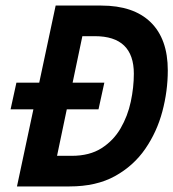

<svg xmlns="http://www.w3.org/2000/svg" viewBox="-20 -670 623 690"><path d="M41 0 100 -277H18L39 -373H121L180 -650H344Q460 -650 521.5 -590Q583 -530 583 -417Q583 -343 563.5 -269.5Q544 -196 502 -135Q460 -74 393 -37Q326 0 230 0ZM185 -110H238Q302 -110 345 -137.5Q388 -165 413.5 -209Q439 -253 450 -304.5Q461 -356 461 -405Q461 -540 321 -540H276L241 -373H355L334 -277H220Z"/></svg>

Font: Sometype Mono
Style: Bold Italic
Weight: 700
Italic angle: -12°
Monospace: yes
Designer: Ryoichi Tsunekawa
Foundry: Dharma Type
Version: Version 1.000; ttfautohint (v1.8.3)